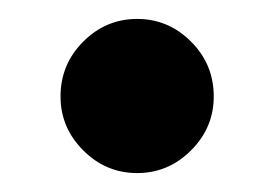

<svg xmlns="http://www.w3.org/2000/svg" viewBox="-20 -387 290 203"><path d="M125 -204Q92 -204 68 -228Q44 -252 44 -285Q44 -319 68 -343Q92 -367 125 -367Q158 -367 182 -343Q206 -319 206 -285Q206 -252 182 -228Q158 -204 125 -204Z"/></svg>

Font: Red Hat Display
Style: Bold
Weight: 700
Designer: Pentagram, MCKL
Foundry: Pentagram, MCKL
Version: Version 1.023; ttfautohint (v1.8.3)